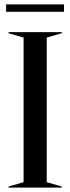

<svg xmlns="http://www.w3.org/2000/svg" viewBox="-20 -859 322 879"><path d="M19 -5 88 -25V-687L19 -707V-712H263V-707L194 -687V-25L263 -5V0H19ZM8 -839H273V-805H8Z"/></svg>

Font: Nyght Serif
Style: Regular
Weight: 400
Designer: Maksym Kobuzan
Version: Version 0.410;July 4, 2025;FontCreator 15.0.0.2958 64-bit